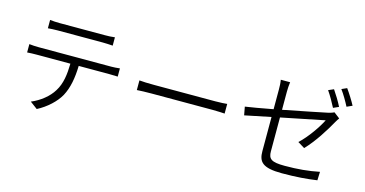

<svg xmlns="http://www.w3.org/2000/svg" viewBox="-87 -1229 3173 1671"><g transform="rotate(15 1500.0 -393.5)"><path d="M217 -735V-660C242 -662 273 -664 306 -664C362 -664 655 -664 710 -664C738 -664 772 -662 801 -660V-735C773 -731 737 -730 710 -730C655 -730 362 -730 305 -730C273 -730 245 -732 217 -735ZM97 -485V-410C125 -412 152 -413 183 -413H486C484 -317 474 -231 429 -160C390 -95 318 -38 239 -5L305 44C389 1 465 -70 501 -136C542 -212 558 -304 561 -413H837C861 -413 891 -412 913 -411V-485C889 -482 858 -480 837 -480C785 -480 240 -480 183 -480C152 -480 124 -482 97 -485Z M1104 -428V-341C1134 -343 1184 -345 1239 -345C1306 -345 1718 -345 1790 -345C1835 -345 1875 -342 1895 -341V-428C1874 -426 1840 -423 1789 -423C1718 -423 1305 -423 1239 -423C1182 -423 1133 -425 1104 -428Z M2760 -792 2712 -771C2739 -733 2773 -673 2793 -633L2842 -655C2822 -696 2785 -756 2760 -792ZM2868 -831 2821 -810C2849 -773 2882 -716 2904 -673L2953 -695C2934 -732 2895 -794 2868 -831ZM2869 -558 2816 -599C2805 -593 2787 -587 2767 -582C2726 -573 2543 -536 2369 -502V-665C2369 -693 2371 -724 2375 -752H2291C2296 -724 2297 -694 2297 -665V-488C2190 -468 2094 -451 2049 -445L2063 -370L2297 -418V-111C2297 -16 2332 32 2510 32C2638 32 2735 24 2825 11L2828 -66C2729 -46 2635 -37 2517 -37C2396 -37 2369 -59 2369 -129V-433L2760 -512C2730 -451 2655 -338 2579 -268L2641 -230C2723 -315 2799 -438 2845 -521C2852 -533 2862 -549 2869 -558Z"/></g></svg>

Font: ChiuKong Gothic MN Normal
Style: Regular
Weight: 350
Designer: Ryoko NISHIZUKA 西塚涼子 (kana, bopomofo & ideographs); Paul D. Hunt (Latin, Greek & Cyrillic); Sandoll Communications 산돌커뮤니
Foundry: Adobe
Version: Version 1.300